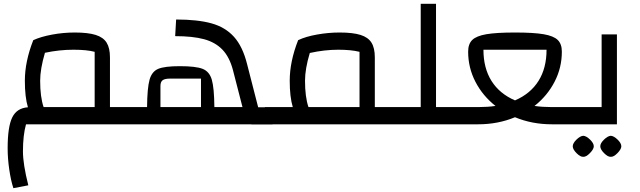

<svg xmlns="http://www.w3.org/2000/svg" viewBox="-20 -650 3346 1004"><path d="M675 -90V0H116Q100 57 100 142Q100 208 128 319L50 334Q37 295 28.5 237Q20 179 20 125Q20 13 44 -36Q68 -85 126 -89Q110 -142 110 -228Q110 -328 154 -440Q193 -458 252 -469Q311 -480 371 -480Q440 -480 480 -467.5Q520 -455 537.5 -427Q555 -399 555 -350V-90ZM475 -379Q434 -390 364 -390Q290 -390 215 -374Q190 -289 190 -228Q190 -143 208 -90H475Z M1405 -89V1H1295V0H635V-90H749Q750 -190 762 -233Q774 -276 807.5 -290Q841 -304 920 -304Q1004 -304 1039.5 -290Q1075 -276 1087.5 -233.5Q1100 -191 1101 -90H1248L1198 -284Q1180 -352 1143 -390.5Q1106 -429 1047 -445Q988 -461 896 -461L901 -548Q1013 -548 1085.5 -528Q1158 -508 1203.5 -457.5Q1249 -407 1272 -315L1330 -89ZM819 -90H1031V-239H870Q842 -239 830.5 -230.5Q819 -222 819 -200Z M2060 -90V0H1365V-90H1511Q1495 -143 1495 -228Q1495 -328 1539 -440Q1579 -459 1638.5 -469.5Q1698 -480 1756 -480Q1825 -480 1865 -467.5Q1905 -455 1922.5 -427Q1940 -399 1940 -350V-90ZM1860 -379Q1816 -390 1749 -390Q1677 -390 1600 -373Q1575 -290 1575 -228Q1575 -143 1593 -90H1860Z M2380 -90V0H2020V-90H2180V-630H2260V-90Z M3006 -90V0H2866Q2762 0 2673 -37Q2584 0 2480 0H2340V-90H2480Q2529 -90 2571 -96Q2504 -149 2466 -222.5Q2428 -296 2428 -380Q2428 -420 2449.5 -441Q2471 -462 2523 -471Q2575 -480 2673 -480Q2771 -480 2823 -471Q2875 -462 2896.5 -441Q2918 -420 2918 -380Q2918 -296 2880 -222.5Q2842 -149 2775 -96Q2817 -90 2866 -90ZM2673 -125Q2754 -160 2796 -227Q2838 -294 2838 -390H2508Q2508 -294 2550 -227Q2592 -160 2673 -125Z M2986 0ZM2966 -90H3126V-470H3206V0H2966ZM2975 115Q2975 99 2994.5 80Q3014 61 3030 60Q3046 61 3065.5 80Q3085 99 3085 115Q3085 130 3065 150.5Q3045 171 3030 170Q3015 171 2995 151Q2975 131 2975 115ZM3119 115Q3119 99 3138.5 80Q3158 61 3174 60Q3190 61 3209.5 80Q3229 99 3229 115Q3229 130 3209 150.5Q3189 171 3174 170Q3159 171 3139 151Q3119 131 3119 115Z"/></svg>

Font: Changa
Style: Regular
Weight: 400
Designer: Eduardo Rodriguez Tunni
Foundry: Eduardo Rodriguez Tunni
Version: Version 2.002; ttfautohint (v1.5.10-5e6f)